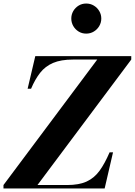

<svg xmlns="http://www.w3.org/2000/svg" viewBox="-72 -1068 764 1088"><path d="M-52.3 0V-19.5L479 -730.5H341.5Q273.5 -730.5 229 -711.5Q184.5 -692.5 155.5 -655.5Q126.5 -618.5 104 -565H84.5L128 -750H671.8V-730.5L140.3 -19.5H307.8Q376.3 -19.5 419.5 -39.6Q462.8 -59.8 492.4 -100.8Q522 -141.8 549 -204.8H568.5L521 0ZM416.5 -877.5Q392.5 -877.5 373.4 -889.4Q354.3 -901.2 343.1 -920.7Q332 -940.2 332 -963Q332 -985.7 343.1 -1005.1Q354.3 -1024.5 373.4 -1036.2Q392.5 -1048 416.5 -1048Q440.5 -1048 459.9 -1036.2Q479.3 -1024.5 490.6 -1005.1Q502 -985.7 502 -963Q502 -940.2 490.6 -920.7Q479.3 -901.2 459.9 -889.4Q440.5 -877.5 416.5 -877.5Z"/></svg>

Font: Bodoni Moda
Style: Italic
Weight: 400
Italic angle: -13°
Designer: Owen Earl
Foundry: indestructible type
Version: Version 2.005